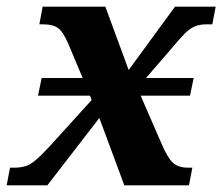

<svg xmlns="http://www.w3.org/2000/svg" viewBox="-40 -556 667 576"><path d="M-20 0 -10 -53H3Q22 -53 36.5 -57.5Q51 -62 67.5 -76Q84 -90 109 -117L235 -256L230 -269H74L85 -322H208L166 -422Q150 -460 134.5 -471.5Q119 -483 90 -483H78L88 -536H276L346 -346L485 -536H607L597 -483H579Q560 -483 545 -477Q530 -471 514.5 -455.5Q499 -440 475 -411L398 -322H541L530 -269H382L445 -124Q463 -82 479 -67.5Q495 -53 524 -53H537L527 0H333L258 -202L102 0Z"/></svg>

Font: Noto Serif
Style: Bold Italic
Weight: 700
Italic angle: -12°
Designer: Monotype Design Team
Foundry: Monotype Imaging Inc.
Version: Version 2.013